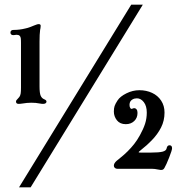

<svg xmlns="http://www.w3.org/2000/svg" viewBox="-20 -728 772 828"><path d="M49 -290Q49 -293 51 -296Q53 -299 56 -301.5Q61 -306.5 63.5 -310Q68 -316.5 69.2 -325.2Q70.5 -334 70.5 -350V-539V-543Q70.5 -557 69.5 -563.5Q68.5 -570 65 -573.5Q60.5 -578 51.5 -578Q49 -578 43 -577Q41 -576.5 37 -576.5Q31.5 -576.5 28.2 -579.5Q25 -582.5 25 -587.5Q25 -592.5 28.2 -595.8Q31.5 -599 38.5 -599H41Q51.5 -599 64 -600.5Q76.5 -602 90.5 -605.5Q100 -607.5 109.2 -611Q118.5 -614.5 125.5 -617.5Q132 -620 137.5 -622Q143 -624 147 -624Q155.5 -624 155.5 -616.5Q155.5 -613.5 154.5 -606.5L153 -599Q150.5 -580.5 150.5 -549V-355Q150.5 -326.5 155.5 -315Q160.5 -304 170.5 -300Q180.5 -296 180.5 -290Q180.5 -285.5 176.8 -282.8Q173 -280 165.5 -280Q160 -280 149 -282Q135 -285 115 -285Q96.5 -285 76.5 -281.5Q72.5 -281 68.5 -280.5Q64.5 -280 60.5 -280Q49 -280 49 -290ZM546 -708H596L112 80H62ZM661 3Q647 0 637 0H486.5Q479.5 0 475.2 -4Q471 -8 471 -13.5Q471 -24 483 -34.5L493 -42.5Q519 -63.5 530.5 -75.5Q546 -91 558.5 -106.8Q571 -122.5 583.5 -145Q598.5 -172 605.8 -194.8Q613 -217.5 613 -242.5Q613 -271 600.2 -287.5Q587.5 -304 570.5 -304Q559.5 -304 551.5 -299.2Q543.5 -294.5 540.5 -287Q538.5 -281.5 538.5 -275.5Q538.5 -267 542 -262Q545.5 -257 550 -259Q555 -261.5 558.5 -261.5Q565 -261.5 569 -256.2Q573 -251 573 -241Q573 -219.5 558.8 -206Q544.5 -192.5 522.5 -192.5Q497.5 -192.5 484.2 -209.2Q471 -226 471 -247Q471 -261 474.2 -270.8Q477.5 -280.5 487 -295Q498 -312 525.2 -325.5Q552.5 -339 581 -339Q611 -339 635.8 -327.5Q660.5 -316 675 -294Q689.5 -272 689.5 -242.5Q689.5 -207.5 674.5 -178Q659.5 -148.5 634.5 -123Q614.5 -102 589.5 -82.5L583 -77Q578 -73.5 578 -71.5Q578 -70 586.5 -70H632Q666 -70 681.2 -74Q696.5 -78 698.5 -88Q701 -101.5 711 -101.5Q722 -101.5 722 -88.5Q722 -80.5 709.5 -48.8Q697 -17 689 -3.5Q686 1.5 682.8 3.2Q679.5 5 673.5 5Q670 5 661 3Z"/></svg>

Font: Raigarh
Style: Regular
Weight: 400
Designer: jaikishan Patel
Foundry: MagicType
Version: Version 1.000;FEAKit 1.0